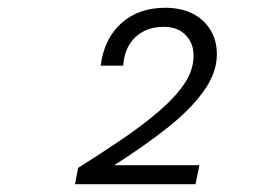

<svg xmlns="http://www.w3.org/2000/svg" viewBox="-20 -775 690 494"><path d="M173 -301 181 -343Q243 -382 296.5 -418.5Q350 -455 391 -490.5Q432 -526 455 -560.5Q478 -595 478 -632Q478 -664 457.5 -685Q437 -706 401 -706Q357 -706 328.5 -679.5Q300 -653 297 -606H239Q248 -676 292.5 -715.5Q337 -755 405 -755Q446 -755 475.5 -740Q505 -725 521.5 -698Q538 -671 538 -635Q538 -587 503 -539Q468 -491 408 -444Q348 -397 274 -350H493L483 -301Z"/></svg>

Font: Azeret Mono Thin ExtraLight
Style: Italic
Weight: 250
Italic angle: -12°
Version: Version 1.002